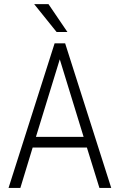

<svg xmlns="http://www.w3.org/2000/svg" viewBox="-20 -924 588 944"><path d="M156.7 -251H391.1L273.9 -632.3ZM407.2 -198.7H140.6L80.1 0H22L248.5 -710.9H300.3L526.9 0H468.8ZM311.5 -766.6H258.3L147.9 -903.8H218.3Z"/></svg>

Font: MAUL Condensed Light
Style: Light
Weight: 300
Designer: MAUL
Version: Version 2.137; 2017; ttfautohint (v1.8.3)